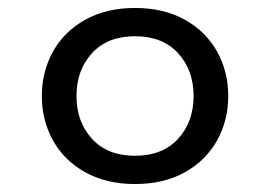

<svg xmlns="http://www.w3.org/2000/svg" viewBox="-20 -576 678 482"><path d="M85 -335Q85 -396 113 -446.5Q141 -497 194 -526.5Q247 -556 319 -556Q391 -556 444 -526.5Q497 -497 525 -446.5Q553 -396 553 -335Q553 -274 525 -223.5Q497 -173 444 -143.5Q391 -114 319 -114Q247 -114 194 -143.5Q141 -173 113 -223.5Q85 -274 85 -335ZM466 -335Q466 -400 427 -442.5Q388 -485 319 -485Q250 -485 211 -442.5Q172 -400 172 -335Q172 -270 211 -227.5Q250 -185 319 -185Q388 -185 427 -227.5Q466 -270 466 -335Z"/></svg>

Font: Biryani
Style: Regular
Weight: 400
Designer: Dan Reynolds and Mathieu Réguer
Foundry: Dan Reynolds and Mathieu Réguer
Version: Version 1.004; ttfautohint (v1.1) -l 5 -r 5 -G 72 -x 0 -D la